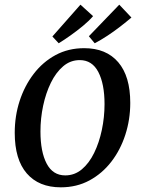

<svg xmlns="http://www.w3.org/2000/svg" viewBox="-20 -789 601 821"><path d="M240 12Q146 12 94.5 -47.5Q43 -107 43 -221Q43 -293 64 -357.5Q85 -422 124 -473Q163 -524 217.5 -553.5Q272 -583 340 -583Q434 -583 485.5 -523Q537 -463 537 -349Q537 -278 516 -213Q495 -148 456 -97.5Q417 -47 362.5 -17.5Q308 12 240 12ZM259 -39Q299 -39 330 -65Q361 -91 382.5 -135Q404 -179 415.5 -233.5Q427 -288 427 -344Q427 -430 400.5 -481Q374 -532 321 -532Q281 -532 250 -505.5Q219 -479 197.5 -435Q176 -391 164.5 -337Q153 -283 153 -227Q153 -140 179.5 -89.5Q206 -39 259 -39ZM204 -633 324 -769 378 -720Q361 -700 335 -678.5Q309 -657 281.5 -637.5Q254 -618 231 -604ZM360 -634 490 -769 542 -714Q522 -697 495 -676Q468 -655 439 -636Q410 -617 385 -604Z"/></svg>

Font: Yrsa Medium
Style: Italic
Weight: 500
Italic angle: -7.10001°
Designer: Anna Giedrys (Yrsa+Rasa design), David Brezina (Yrsa art-direction, Rasa art-direction, design)
Foundry: Rosetta Type Foundry
Version: Version 2.004